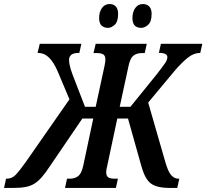

<svg xmlns="http://www.w3.org/2000/svg" viewBox="-80 -931 1022 951"><path d="M-60 0 -50 -46H-46Q-21 -46 -2.5 -65Q16 -84 48 -129L264 -439L205 -579Q186 -623 162.5 -646Q139 -669 106 -669L117 -714H323L313 -669Q284 -669 273 -659.5Q262 -650 262 -634Q262 -624 265.5 -606.5Q269 -589 280 -560L341 -402H394L438 -606Q442 -625 442 -637Q442 -655 431.5 -661.5Q421 -668 402 -668H383L394 -714H647L637 -668H622Q597 -668 581 -655.5Q565 -643 557 -606L513 -402H566L694 -560Q726 -601 737.5 -618Q749 -635 749 -648Q749 -669 707 -669L717 -714H922L912 -669Q880 -669 850.5 -645.5Q821 -622 784 -579L654 -423L739 -128Q752 -82 767.5 -64Q783 -46 803 -46H808L798 0H764Q719 0 691.5 -9.5Q664 -19 648 -42.5Q632 -66 620 -109L554 -344H501L451 -109Q446 -90 446 -78Q446 -59 456.5 -52.5Q467 -46 486 -46H504L494 0H242L252 -46H266Q291 -46 307.5 -59Q324 -72 332 -109L382 -344H328L168 -109Q145 -74 126.5 -53Q108 -32 89 -20.5Q70 -9 44.5 -4.5Q19 0 -20 0ZM620 -793Q576 -793 576 -841Q576 -872 590 -891.5Q604 -911 628 -911Q647 -911 659 -899Q671 -887 671 -862Q671 -824 654 -808.5Q637 -793 620 -793ZM455 -793Q435 -793 423 -804.5Q411 -816 411 -841Q411 -872 425 -891.5Q439 -911 463 -911Q482 -911 493.5 -899Q505 -887 505 -862Q505 -824 488.5 -808.5Q472 -793 455 -793Z"/></svg>

Font: Noto Serif ExtraCondensed SemiBold
Style: Italic
Weight: 600
Width: 2
Italic angle: -12°
Designer: Monotype Design Team
Foundry: Monotype Imaging Inc.
Version: Version 2.013